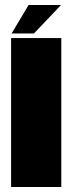

<svg xmlns="http://www.w3.org/2000/svg" viewBox="-20 -749 296 769"><path d="M24.5 0H225.5V-596.5H24.5ZM26.5 -615H116L224.5 -729H94.5Z"/></svg>

Font: Anybody Condensed Black
Style: Regular
Weight: 900
Width: 3
Designer: Tyler Finck
Foundry: Etcetera Type Company
Version: Version 1.113;gftools[0.9.25]